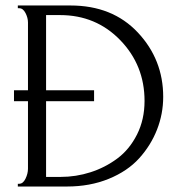

<svg xmlns="http://www.w3.org/2000/svg" viewBox="-20 -680 656 700"><path d="M45 -650V-660H237Q390 -660 482.5 -561.5Q575 -463 575 -327Q575 -265 552.5 -207.5Q530 -150 487.5 -103Q445 -56 376.5 -28Q308 0 224 0H45V-10H50Q64 -10 73 -28.5Q82 -47 82 -65V-311H31V-351H82V-598Q82 -615 73 -632.5Q64 -650 50 -650ZM507 -312Q507 -442 418.5 -533.5Q330 -625 199 -625H148V-351H323V-311H148V-35H201Q257 -35 310 -52Q363 -69 407.5 -102Q452 -135 479.5 -189.5Q507 -244 507 -312Z"/></svg>

Font: Forum
Style: Regular
Weight: 400
Designer: Denis Masharov
Foundry: Denis Masharov
Version: Version 1.000